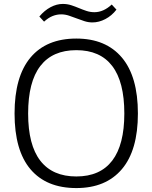

<svg xmlns="http://www.w3.org/2000/svg" viewBox="-20 -946 775 976"><path d="M612 -369Q612 -530 550.5 -610.5Q489 -691 368 -691Q247 -691 185 -610.5Q123 -530 123 -369Q123 -209 185 -129Q247 -49 368 -49Q489 -49 550.5 -129.5Q612 -210 612 -369ZM368 10Q216 10 135 -85.5Q54 -181 54 -369Q54 -557 135 -653.5Q216 -750 368 -750Q518 -750 599.5 -653.5Q681 -557 681 -369Q681 -182 599.5 -86Q518 10 368 10ZM180 -862Q206 -893 237 -909.5Q268 -926 299 -926Q322 -926 342 -919.5Q362 -913 381 -905Q400 -897 419.5 -890.5Q439 -884 460 -884Q506 -884 548 -923L572 -897Q548 -866 515.5 -849Q483 -832 450 -832Q429 -832 409 -838.5Q389 -845 369.5 -852.5Q350 -860 330.5 -866.5Q311 -873 291 -873Q269 -873 247.5 -864.5Q226 -856 204 -836Z"/></svg>

Font: EncodeSans
Style: Light
Weight: 300
Designer: Pablo Impallari, Andres Torresi
Foundry: Pablo Impallari, Andres Torresi
Version: Version 1.000; ttfautohint (v1.4.1)